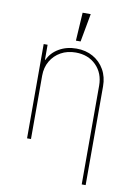

<svg xmlns="http://www.w3.org/2000/svg" viewBox="-103 -825 773 1094"><g transform="rotate(10 284.0 -278.0)"><path d="M119.3 -366.5V0H96.6V-545.5H119.3V-458.8H122.2Q141.3 -501.4 185.2 -527Q229 -552.6 285.5 -552.6Q340.2 -552.6 382.1 -528.8Q424 -505 447.8 -463.1Q471.6 -421.2 471.6 -366.5V204.5H448.9V-366.5Q448.9 -438.9 403.4 -484.4Q358 -529.8 285.5 -529.8Q237.2 -529.8 199.8 -508.9Q162.3 -487.9 140.8 -451Q119.3 -414.1 119.3 -366.5ZM274.1 -596.6 284.1 -759.9H331L301.1 -596.6Z"/></g></svg>

Font: Inter Thin BETA
Style: Regular
Weight: 100
Designer: Rasmus Andersson
Foundry: rsms
Version: Version 3.011;git-f93a4a705